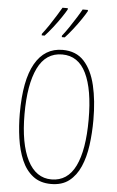

<svg xmlns="http://www.w3.org/2000/svg" viewBox="-63 -995 636 1047"><g transform="rotate(5 255.5 -471.5)"><path d="M457 -358Q457 -286 448 -219.5Q439 -153 416.5 -101.5Q394 -50 355.5 -20Q317 10 257 10Q197 10 157.5 -21Q118 -52 95.5 -104.5Q73 -157 63.5 -223Q54 -289 54 -358Q54 -541 106.5 -632.5Q159 -724 257 -724Q331 -724 374.5 -676.5Q418 -629 437.5 -546.5Q457 -464 457 -358ZM80 -358Q80 -195 126 -105Q172 -15 257 -15Q345 -15 388 -103Q431 -191 431 -358Q431 -522 388 -610.5Q345 -699 257 -699Q167 -699 123.5 -609.5Q80 -520 80 -358ZM375 -946Q367 -931 347.5 -902Q328 -873 304.5 -843Q281 -813 262 -793H246V-801Q263 -822 282.5 -851Q302 -880 319.5 -908Q337 -936 346 -953H375ZM265 -946Q257 -931 237.5 -902Q218 -873 194.5 -843Q171 -813 152 -793H136V-801Q154 -824 173.5 -853Q193 -882 209.5 -909Q226 -936 236 -953H265Z"/></g></svg>

Font: Noto Sans Thai ExtCond Thin
Style: Regular
Weight: 100
Width: 2
Designer: Monotype Design Team
Foundry: Monotype Imaging Inc.
Version: Version 2.002; ttfautohint (v1.8.4.7-5d5b)